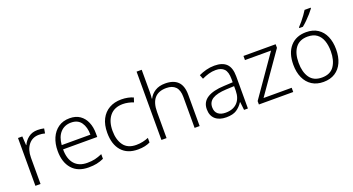

<svg xmlns="http://www.w3.org/2000/svg" viewBox="-50 -1382 3687 2007"><g transform="rotate(-20 1793.5 -378.0)"><path d="M307 -541Q346 -541 379 -533L370 -480Q338 -489 304 -489Q231 -489 188 -435Q145 -381 145 -292V0H88V-532H136L142 -433H145Q165 -478 206 -509.5Q247 -541 307 -541Z M664 -542Q732 -542 777.5 -510.5Q823 -479 846.5 -424Q870 -369 870 -298V-259H490Q490 -153 539.5 -96.5Q589 -40 681 -40Q730 -40 767 -48.5Q804 -57 848 -76V-24Q808 -6 769 2Q730 10 679 10Q559 10 495 -63Q431 -136 431 -262Q431 -343 458.5 -406Q486 -469 538 -505.5Q590 -542 664 -542ZM663 -494Q590 -494 544.5 -445Q499 -396 492 -306H811Q811 -390 774.5 -442Q738 -494 663 -494Z M1227 10Q1110 10 1046.5 -62Q983 -134 983 -263Q983 -353 1015 -415Q1047 -477 1104.5 -509.5Q1162 -542 1239 -542Q1277 -542 1311 -535Q1345 -528 1371 -516L1355 -467Q1328 -478 1297 -484.5Q1266 -491 1238 -491Q1143 -491 1092.5 -430Q1042 -369 1042 -264Q1042 -164 1087 -102.5Q1132 -41 1227 -41Q1266 -41 1301 -49Q1336 -57 1364 -69V-18Q1338 -5 1304.5 2.5Q1271 10 1227 10Z M1547 -517Q1547 -496 1546 -477Q1545 -458 1543 -440H1547Q1568 -484 1613.5 -513Q1659 -542 1727 -542Q1819 -542 1867 -495Q1915 -448 1915 -348V0H1859V-344Q1859 -420 1824 -456.5Q1789 -493 1722 -493Q1547 -493 1547 -290V0H1490V-760H1547Z M2274 -541Q2364 -541 2408 -497Q2452 -453 2452 -358V0H2409L2399 -90H2396Q2367 -45 2325.5 -17.5Q2284 10 2210 10Q2133 10 2089 -28.5Q2045 -67 2045 -139Q2045 -219 2110 -260.5Q2175 -302 2299 -307L2396 -312V-349Q2396 -427 2364.5 -460Q2333 -493 2272 -493Q2231 -493 2193 -482Q2155 -471 2117 -453L2099 -499Q2137 -517 2181.5 -529Q2226 -541 2274 -541ZM2306 -265Q2204 -260 2154.5 -229.5Q2105 -199 2105 -139Q2105 -89 2135.5 -63.5Q2166 -38 2220 -38Q2303 -38 2349 -85.5Q2395 -133 2396 -217V-269Z M2956 0H2574V-38L2886 -486H2596V-532H2954V-492L2643 -47H2956Z M3530 -267Q3530 -183 3502.5 -121Q3475 -59 3421.5 -24.5Q3368 10 3291 10Q3217 10 3164 -24Q3111 -58 3082.5 -120.5Q3054 -183 3054 -267Q3054 -396 3118 -469Q3182 -542 3295 -542Q3371 -542 3423.5 -507.5Q3476 -473 3503 -411Q3530 -349 3530 -267ZM3113 -267Q3113 -164 3156.5 -101.5Q3200 -39 3292 -39Q3385 -39 3428 -102Q3471 -165 3471 -267Q3471 -333 3453 -384Q3435 -435 3396 -464Q3357 -493 3294 -493Q3204 -493 3158.5 -433Q3113 -373 3113 -267ZM3429 -758Q3414 -737 3389.5 -709Q3365 -681 3337 -653.5Q3309 -626 3284 -606H3244V-615Q3263 -634 3285 -661Q3307 -688 3327.5 -716Q3348 -744 3361 -766H3429Z"/></g></svg>

Font: Noto Sans Sinhala Light
Style: Regular
Weight: 300
Designer: Jelle Bosma - Monotype Design Team
Foundry: Monotype Imaging Inc.
Version: Version 2.006; ttfautohint (v1.8.4.7-5d5b)